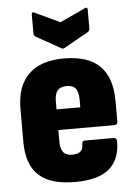

<svg xmlns="http://www.w3.org/2000/svg" viewBox="-52 -749 559 797"><g transform="rotate(-5 227.5 -350.5)"><path d="M228 8Q127 8 78 -37Q29 -82 29 -176V-314Q29 -408 79 -457.5Q129 -507 226 -507Q327 -507 376 -458.5Q425 -410 425 -311V-227Q425 -213 412 -213H178V-166Q178 -135 189.5 -120.5Q201 -106 227 -106Q250 -106 261.5 -116Q273 -126 272 -149Q272 -160 285 -160H404Q415 -160 417 -147Q417 -69 371 -30.5Q325 8 228 8ZM178 -299H277V-332Q277 -363 265.5 -377.5Q254 -392 229 -392Q202 -392 190 -377.5Q178 -363 178 -332ZM219 -551 117 -608Q110 -613 110 -623V-700Q110 -714 124 -706L226 -658L329 -706Q343 -714 343 -700V-623Q343 -613 336 -608L235 -551Q226 -545 219 -551Z"/></g></svg>

Font: Sofia Sans Condensed Black
Style: Regular
Weight: 900
Designer: Botio Nikoltchev, Ani Petrova
Foundry: lettersoup
Version: Version 4.101